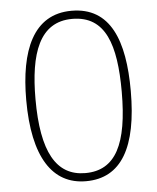

<svg xmlns="http://www.w3.org/2000/svg" viewBox="-53 -770 675 825"><g transform="rotate(-5 285.0 -357.5)"><path d="M510 -360C510 -577 454 -725 286 -725C120 -725 59 -572 59 -360C59 -113 140 10 285 10C438 10 510 -117 510 -360ZM99 -360C99 -556 144 -690 286 -690C430 -690 471 -562 471 -360C471 -134 416 -25 285 -25C159 -25 99 -133 99 -360Z"/></g></svg>

Font: Noto Sans Ethiopic ExtraLight
Style: Regular
Weight: 200
Designer: Monotype Design Team
Foundry: Monotype Imaging Inc.
Version: Version 2.102